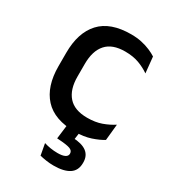

<svg xmlns="http://www.w3.org/2000/svg" viewBox="-172 -591 779 874"><g transform="rotate(30 218.0 -154.0)"><path d="M257.5 11.5Q148.5 11.5 95.8 -46.2Q43 -104 43 -209.5V-280Q43 -386 96 -443.5Q149 -501 257.5 -501Q287.5 -501 312.8 -495.5Q338 -490 358.5 -481.2Q379 -472.5 393.5 -463L402 -379Q378 -396 346.5 -407.8Q315 -419.5 273 -419.5Q206 -419.5 173.8 -383.2Q141.5 -347 141.5 -278V-212Q141.5 -144.5 173.8 -108Q206 -71.5 273 -71.5Q315.5 -71.5 348 -83.2Q380.5 -95 406.5 -112L398 -27Q375 -12.5 339.2 -0.5Q303.5 11.5 257.5 11.5ZM213 -10.5H279.5L268.5 67.5L227.5 40Q236 39.5 244.5 39.2Q253 39 261.5 39.5Q311.5 41.5 335.8 60Q360 78.5 360 113.5V116.5Q360 156 331.5 174.8Q303 193.5 249.5 193.5Q229 193.5 209.8 190.5Q190.5 187.5 176 184L165 124Q180.5 129 198.8 132Q217 135 237 135Q261.5 135 274.5 128.5Q287.5 122 287.5 109.5V108.5Q287.5 93.5 270.5 87.2Q253.5 81 211 78.5Q206 78 204 78Q202 78 202 78Z"/></g></svg>

Font: Anek Malayalam Medium Medium
Style: Regular
Weight: 500
Version: Version 1.003